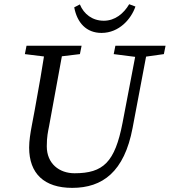

<svg xmlns="http://www.w3.org/2000/svg" viewBox="-20 -890 818 925"><path d="M120.4 -179.1C120.4 -53.8 192.8 15.1 328 15.1C474 15.1 578.9 -62.1 618.8 -273.7L693.7 -669.7H641.4L570.4 -298.2C533.6 -108.3 477.6 -55.3 339 -55.3C265.9 -55.3 205.4 -101.3 205.4 -185.1C205.4 -231.7 211.3 -255.8 216.4 -282L287.4 -669.7H200.3C184.3 -566.7 166.3 -462.8 147.3 -359.9L133.3 -285.6C126.3 -248.7 120.4 -211.9 120.4 -179.1ZM99.8 -629.3 221.3 -614.3H240.5L365 -629.3L373.1 -669.7H107.8L99.8 -629.3ZM527.8 -629.3 644.5 -614.4H663.7L769.5 -629.3L777.6 -669.7H535.9L527.8 -629.3ZM469.1 -731.4C554.5 -731.4 612.3 -799.2 632.5 -858.5L602.4 -869.7C576.1 -824.8 534.1 -790.1 480.1 -790.1C425.1 -790.1 383.9 -822 364.8 -868.7L337.6 -854.6C351.5 -780.5 395.8 -731.4 469.1 -731.4Z"/></svg>

Font: Source Serif Variable
Style: Italic
Weight: 389
Italic angle: -12°
Designer: Frank Grießhammer
Foundry: Adobe Systems Incorporated
Version: Version 3.001;hotconv 1.0.111;makeotfexe 2.5.65597